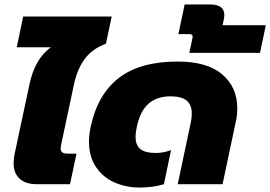

<svg xmlns="http://www.w3.org/2000/svg" viewBox="-20 -826 1212 861"><path d="M41 -94Q41 -114 45 -133L112 -447Q136 -562 208 -614H55L84 -752H481L455 -630Q395 -608 361 -563Q327 -518 312 -449L254 -176Q252 -164 252 -161Q252 -148 259.5 -142.5Q267 -137 285 -137H323L294 0H145Q94 0 67.5 -25Q41 -50 41 -94Z M379 -191Q379 -221 387 -259Q418 -403 513 -476.5Q608 -550 777 -550Q909 -550 976.5 -492.5Q1044 -435 1044 -340Q1044 -307 1037 -278L978 0H777L836 -279Q840 -298 840 -317Q840 -356 817 -375Q794 -394 745 -394Q684 -394 646.5 -361.5Q609 -329 594 -259Q588 -232 588 -212Q588 -175 609.5 -157.5Q631 -140 678 -140Q713 -140 747 -153L715 0Q667 15 606 15Q544 15 492 -8.5Q440 -32 409.5 -78.5Q379 -125 379 -191Z M843 -655 844 -662Q844 -673 829 -673H780L808 -806H922Q986 -806 986 -758Q986 -752 984 -740L978 -713H1172L1146 -589H829Z"/></svg>

Font: Prompt ExtraBold
Style: Italic
Weight: 800
Italic angle: -12°
Designer: Katatrad Team
Foundry: CadsonDemak
Version: Version 1.001